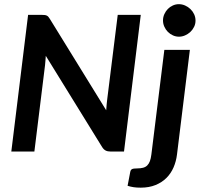

<svg xmlns="http://www.w3.org/2000/svg" viewBox="-20 -719 948 911"><path d="M178.7 -648.4Q186.5 -648.4 192.1 -647.7Q197.8 -647 201.9 -645Q206.1 -643.1 209.5 -639.2Q212.9 -635.3 216.8 -628.9L483.9 -195.8Q484.9 -210.4 486.1 -223.9Q487.3 -237.3 488.8 -248.5L538.6 -648.4H647.9L568.4 0H504.4Q490.2 0 481 -4.9Q471.7 -9.8 464.4 -21.5L197.3 -454.1Q196.3 -441.9 195.6 -431.2Q194.8 -420.4 193.8 -410.6L143.1 0H33.7L113.3 -648.4ZM880.9 -482.4 819.8 14.2Q815.9 46.4 803.5 75.2Q791 104 769.8 125.2Q748.5 146.5 718 158.9Q687.5 171.4 647.9 171.4Q627.9 171.4 613.8 169.2Q599.6 167 585.4 162.6L598.1 96.2Q600.1 86.4 606.7 83.3Q613.3 80.1 630.4 80.1Q647 80.1 658.9 76.9Q670.9 73.7 678.7 65.9Q686.5 58.1 691.2 45.7Q695.8 33.2 698.2 14.2L759.8 -482.4ZM907.7 -621.1Q907.7 -605.5 900.9 -591.6Q894 -577.6 883.1 -567.4Q872.1 -557.1 857.9 -551Q843.8 -544.9 829.1 -544.9Q814.5 -544.9 800.8 -551Q787.1 -557.1 776.6 -567.6Q766.1 -578.1 759.8 -592.3Q753.4 -606.4 753.4 -622.1Q753.4 -637.7 759.8 -651.9Q766.1 -666 776.4 -676.5Q786.6 -687 800.3 -693.1Q814 -699.2 828.6 -699.2Q843.8 -699.2 858.2 -692.9Q872.6 -686.5 883.5 -676Q894.5 -665.5 901.1 -651.4Q907.7 -637.2 907.7 -621.1Z"/></svg>

Font: Carlito
Style: Bold Italic
Weight: 700
Italic angle: -7°
Designer: Lukasz Dziedzic
Foundry: tyPoland Lukasz Dziedzic
Version: Version 1.104